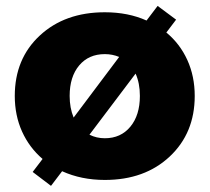

<svg xmlns="http://www.w3.org/2000/svg" viewBox="-20 -582 692 634"><path d="M326.2 12.2Q248.5 12.2 185.1 -16.6L148.4 31.7L87.9 -14.2L120.6 -57.1Q76.7 -94.7 52.7 -147.9Q28.8 -201.2 28.8 -265.1Q28.8 -388.2 111.6 -464.8Q194.3 -541.5 326.2 -541.5Q403.3 -541.5 463.9 -514.2L500.5 -562.5L561.5 -517.1L529.3 -474.6Q574.2 -437.5 598.6 -383.8Q623 -330.1 623 -265.1Q623 -142.6 540.5 -65.2Q458 12.2 326.2 12.2ZM210 -265.1Q210 -225.6 223.1 -193.8L373.5 -394Q351.1 -403.3 326.2 -403.3Q272.9 -403.3 241.5 -366Q210 -328.6 210 -265.1ZM326.2 -125.5Q378.9 -125.5 410.4 -163.6Q441.9 -201.7 441.9 -265.1Q441.9 -307.6 427.7 -338.9L275.4 -137.2Q298.8 -125.5 326.2 -125.5Z"/></svg>

Font: Epilogue ExtraBold
Style: Regular
Weight: 800
Designer: Tyler Finck
Foundry: Etcetera Type Co
Version: Version 2.112